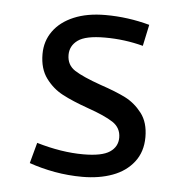

<svg xmlns="http://www.w3.org/2000/svg" viewBox="-41 -485 519 533"><g transform="rotate(5 219.0 -218.5)"><path d="M58.6 -17.6 74.2 -75.2Q143.6 -54.7 204.1 -54.7Q255.9 -54.7 277.8 -69.3Q299.8 -84 299.8 -109.4Q299.8 -136.7 276.9 -151.9Q253.9 -167 206.1 -183.6Q162.1 -199.2 134.3 -213.9Q106.4 -228.5 86.9 -254.9Q67.4 -281.2 67.4 -322.3Q67.4 -358.4 87.4 -386.2Q107.4 -414.1 144.5 -429.7Q181.6 -445.3 232.4 -445.3Q294.9 -445.3 355.5 -428.7L342.8 -369.1Q291 -382.8 236.3 -382.8Q182.6 -382.8 161.1 -367.2Q139.6 -351.6 139.6 -326.2Q139.6 -297.9 162.6 -283.2Q185.5 -268.6 235.4 -251Q279.3 -236.3 306.2 -222.7Q333 -209 352.5 -183.6Q372.1 -158.2 372.1 -117.2Q372.1 -76.2 350.1 -47.9Q328.1 -19.5 291 -5.9Q253.9 7.8 207 7.8Q168 7.8 129.9 1Q91.8 -5.9 58.6 -17.6Z"/></g></svg>

Font: Sudo Var
Style: Regular
Weight: 400
Monospace: yes
Designer: Jens Kutilek
Foundry: Jens Kutilek
Version: Version 0.065;FEAKit 1.0